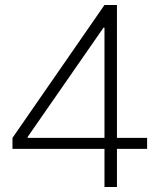

<svg xmlns="http://www.w3.org/2000/svg" viewBox="-20 -750 640 770"><path d="M399 0V-153H30V-197L399 -730H449V-197H570V-153H449V0ZM91 -197H399V-639H395L91 -201Z"/></svg>

Font: M PLUS Code Latin Expanded Light
Style: Regular
Weight: 300
Width: 7
Designer: Coji Morishita
Foundry: UNDERFOREST DESIGN
Version: Version 1.002; ttfautohint (v1.8.3)